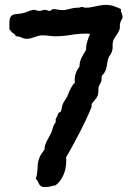

<svg xmlns="http://www.w3.org/2000/svg" viewBox="-20 -721 524 777"><path d="M476.1 -651.9Q476.1 -647.5 471.9 -640.9Q467.8 -634.3 466.8 -628.9Q464.4 -622.1 465.1 -614.5Q465.8 -606.9 462.9 -600.1Q460.9 -594.2 457.5 -588.6Q454.1 -583 450.2 -577.4Q446.3 -571.8 442.9 -566.4Q439.5 -561 438 -555.2Q435.1 -545.4 435.8 -535.6Q436.5 -525.9 434.1 -516.1Q431.6 -506.8 426.3 -499.5Q420.9 -492.2 418 -483.9Q415.5 -476.6 414.6 -469.5Q413.6 -462.4 412.4 -455.3Q411.1 -448.2 408.9 -440.9Q406.7 -433.6 401.9 -425.8Q399.4 -421.9 396.5 -419.4Q393.6 -417 392.1 -413.1Q390.6 -407.7 391.1 -401.9Q391.6 -396 389.2 -390.1Q386.2 -382.3 384.3 -379.6Q382.3 -377 380.9 -374.3Q379.4 -371.6 378.7 -367.2Q377.9 -362.8 377.9 -351.1Q377.9 -341.8 375.5 -335.2Q373 -328.6 369.1 -323Q365.2 -317.4 360.1 -312Q355 -306.6 350.1 -299.8L351.1 -294.9Q351.6 -290 344.7 -273.7Q337.9 -257.3 327.4 -235.1Q316.9 -212.9 304 -188Q291 -163.1 279.3 -141.1Q267.6 -119.1 258.5 -103.5Q249.5 -87.9 247.1 -84Q248 -80.1 248 -76.4Q248 -72.8 248 -68.8Q248 -55.7 245.6 -42Q243.2 -28.3 237.8 -15.4Q232.4 -2.4 224.4 9Q216.3 20.5 205.1 28.8Q195.3 30.3 185.1 33.2Q174.8 36.1 164.1 36.1Q151.9 36.1 146.5 32.7Q141.1 29.3 138.2 24.2Q135.3 19 133.1 13.2Q130.9 7.3 125 2.9Q130.9 -17.1 131.3 -30.5Q131.8 -43.9 132.8 -56.2Q133.8 -68.4 139.2 -82Q144.5 -95.7 160.2 -116.2Q160.2 -126 162.8 -134.3Q165.5 -142.6 169.4 -150.1Q173.3 -157.7 177.7 -165.3Q182.1 -172.9 186 -181.2Q190.9 -191.9 193.8 -203.6Q196.8 -215.3 205.1 -226.1Q206.1 -229 205.6 -231.9Q205.1 -234.9 205.1 -237.8Q205.1 -238.3 207 -242.2Q209 -246.1 211.2 -250.7Q213.4 -255.4 215.3 -259.8Q217.3 -264.2 217.8 -265.1L225.1 -268.1Q229 -275.4 230 -283.9Q231 -292.5 233.9 -299.8Q239.3 -311 246.1 -320.6Q252.9 -330.1 256.8 -341.8Q261.7 -354.5 267.8 -366Q273.9 -377.4 283.2 -387.2L282.2 -396Q282.2 -411.6 287.1 -425.5Q292 -439.5 301.8 -452.1Q301.8 -470.7 310.1 -487.1Q318.4 -503.4 328.1 -519Q328.1 -537.1 332.8 -552.2Q337.4 -567.4 344.2 -584Q340.3 -584 337.2 -584.5Q334 -585 330.1 -585Q297.9 -585 266.1 -579.6Q234.4 -574.2 203.1 -574.2Q190.4 -574.2 177.5 -576.2Q164.6 -578.1 151.9 -578.1Q143.6 -578.1 135.7 -575.9Q127.9 -573.7 120.4 -571Q112.8 -568.4 105 -566.2Q97.2 -564 88.9 -564Q77.1 -564 67.1 -569.1Q57.1 -574.2 45.9 -574.2H43.9L41 -581.1Q34.2 -585 28.3 -590.6Q22.5 -596.2 18.1 -603V-624Q17.6 -642.1 21.5 -650.1Q25.4 -658.2 32.5 -661.1Q39.6 -664.1 50 -664.6Q60.5 -665 73.2 -668Q78.1 -668.9 83.7 -671.1Q89.4 -673.3 95.2 -675.5Q101.1 -677.7 106.9 -679.4Q112.8 -681.2 117.2 -681.2Q122.6 -681.2 127.7 -679Q132.8 -676.8 138.2 -676.8Q144 -676.8 150.1 -679Q156.2 -681.2 163.1 -681.2Q167.5 -681.2 171.4 -679Q175.3 -676.8 180.2 -676.8Q184.6 -676.8 188 -680.4Q191.4 -684.1 195.8 -684.1Q205.1 -684.1 214.1 -682.1Q223.1 -680.2 232.9 -680.2Q241.7 -680.2 248.3 -681.6Q254.9 -683.1 262.2 -685.1Q269.5 -687 278.1 -688.5Q286.6 -689.9 298.8 -689.9Q301.3 -689.9 304 -690.7Q306.6 -691.4 309.1 -692.9Q313.5 -692.9 318.1 -691.4Q322.8 -689.9 328.1 -689.9Q338.4 -689.9 348.1 -691.7Q357.9 -693.4 367.9 -695.6Q377.9 -697.8 387.9 -699.5Q397.9 -701.2 408.2 -701.2Q426.3 -701.2 440.4 -696.3Q454.6 -691.4 470.2 -684.1L469.2 -680.2Q469.2 -672.4 472.7 -666Q476.1 -659.7 476.1 -651.9Z"/></svg>

Font: Margarine
Style: Regular
Weight: 400
Designer: Astigmatic (AOETI)
Foundry: Astigmatic (AOETI)
Version: Version 1.000